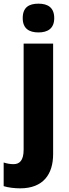

<svg xmlns="http://www.w3.org/2000/svg" viewBox="-65 -788 374 1048"><path d="M59 -689C59 -632 94 -611 145 -611C195 -611 231 -632 231 -689C231 -747 196 -768 145 -768C93 -768 59 -748 59 -689ZM45 240C171 240 225 163 225 53V-550H64V29C64 89 41 108 9 108C-10 108 -26 105 -45 99V228C-21 236 16 240 45 240Z"/></svg>

Font: Noto Sans Thai Looped SemiCondensed ExtraBold
Style: Regular
Weight: 800
Width: 4
Designer: Sasikarn Vongin, Ben Mitchell
Foundry: The Fontpad Ltd
Version: Version 1.001